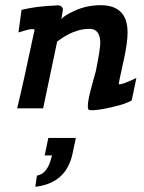

<svg xmlns="http://www.w3.org/2000/svg" viewBox="-20 -417 553 739"><path d="M166 114H272L259 175Q235 288 116 302L122 259Q165 252 180 181H152ZM505 -117 487 -31Q467 -17 408 -4Q353 9 325 7Q318 6 318 -8Q318 -30 331 -78L349 -144Q366 -229 366 -251Q366 -306 324 -306Q264 -306 200 -257L146 0H46Q68 -89 113 -302Q112 -305 104 -305Q94 -305 74 -299Q56 -294 51 -292L63 -379Q118 -393 197 -396Q208 -398 215.5 -392.5Q223 -387 222 -378L216 -344Q232 -360 266 -375Q313 -397 367 -397Q471 -397 471 -292Q471 -253 457 -189Q436 -94 437 -93Q447 -89 505 -117Z"/></svg>

Font: GFS Neohellenic Rg
Style: Bold Italic
Weight: 700
Italic angle: -12°
Designer: Designed by Takis Katsoulidis and George D. Matthiopoulos.
Foundry: Designed by Takis Katsoulidis and George D. Matthiopoulos.
Version: Version 1.0